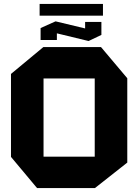

<svg xmlns="http://www.w3.org/2000/svg" viewBox="-20 -959 704 979"><path d="M169 0 36 -159V-582L201 -719H495L629 -560V-130L464 0ZM202 -559V-160H463V-559ZM187 -755V-816L263 -850H264L414 -814V-847H497V-781L432 -750H431L270 -789V-755ZM182 -879V-939H505V-879Z"/></svg>

Font: Foldit Thin
Style: Bold
Weight: 700
Version: Version 1.003